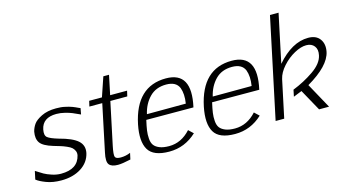

<svg xmlns="http://www.w3.org/2000/svg" viewBox="-87 -1123 2636 1468"><g transform="rotate(-15 1230.5 -389.0)"><path d="M347 -528Q366 -528 383.5 -526.5Q401 -525 417.5 -521Q434 -517 445 -514.5Q456 -512 471.5 -506Q487 -500 492.5 -497.5Q498 -495 513 -488Q528 -481 529 -481Q527 -473 524 -455.5Q521 -438 520 -433Q481 -451 459.5 -460Q438 -469 404 -477.5Q370 -486 338 -486Q229 -486 211 -397Q202 -352 222.5 -335Q243 -318 307 -299Q411 -272 453 -234.5Q495 -197 483 -138Q467 -67 402.5 -26Q338 15 245 15Q178 15 127 -4.5Q76 -24 53 -43Q55 -54 60 -75.5Q65 -97 67 -108Q102 -85 125 -72Q148 -59 184.5 -47Q221 -35 256 -35Q389 -35 413 -138Q417 -158 409.5 -174Q402 -190 390.5 -200.5Q379 -211 352.5 -222.5Q326 -234 307.5 -239.5Q289 -245 252 -256Q176 -279 153 -311.5Q130 -344 140 -399Q147 -428 165 -454.5Q183 -481 230.5 -504.5Q278 -528 347 -528Z M607 -518H708L760 -671H805L773 -518H907L897 -475H763L692 -139Q678 -72 684.5 -54.5Q691 -37 729 -37Q769 -37 806 -53L795 -3Q728 12 694 12Q643 12 624.5 -12Q606 -36 621 -104L699 -475H597Z M1007 -305 1315 -306Q1327 -380 1308 -431Q1285 -486 1207 -486Q1125 -486 1075 -434.5Q1025 -383 1007 -305ZM1109 -25Q1206 -25 1279 -106Q1314 -73 1316 -71Q1223 16 1100 16Q974 16 934.5 -51Q895 -118 921 -247Q980 -532 1217 -532Q1424 -532 1364 -263L991 -264Q980 -216 975.5 -184.5Q971 -153 973.5 -120Q976 -87 990 -68Q1004 -49 1033.5 -37Q1063 -25 1109 -25Z M1528 -305 1836 -306Q1848 -380 1829 -431Q1806 -486 1728 -486Q1646 -486 1596 -434.5Q1546 -383 1528 -305ZM1630 -25Q1727 -25 1800 -106Q1835 -73 1837 -71Q1744 16 1621 16Q1495 16 1455.5 -51Q1416 -118 1442 -247Q1501 -532 1738 -532Q1945 -532 1885 -263L1512 -264Q1501 -216 1496.5 -184.5Q1492 -153 1494.5 -120Q1497 -87 1511 -68Q1525 -49 1554.5 -37Q1584 -25 1630 -25Z M2257 -200 2367 0H2288L2194 -170L2127 -143L2138 -196Q2227 -231 2304 -284Q2381 -337 2394 -399Q2404 -444 2382.5 -471.5Q2361 -499 2319 -499Q2277 -499 2224.5 -470.5Q2172 -442 2129 -394Q2086 -346 2075 -297L2012 0H1944L2112 -794H2180L2099 -411Q2219 -550 2348 -550Q2411 -550 2440 -510Q2469 -470 2457 -410Q2435 -304 2257 -200Z"/></g></svg>

Font: Afta sans
Style: Italic
Weight: 400
Italic angle: -12°
Designer: par.qink
Foundry: Oriol Esparraguera Font
Version: Version 1.000